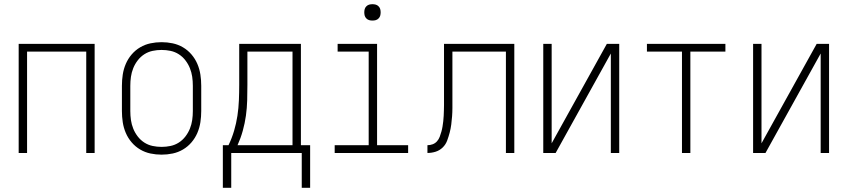

<svg xmlns="http://www.w3.org/2000/svg" viewBox="-20 -729 4040 915"><path d="M69 0V-520H431V0H391V-483H109V0Z M750 8Q723 8 697 2.5Q671 -3 648 -16.5Q625 -30 607.5 -50.5Q590 -71 579.5 -95.5Q569 -120 565 -146.5Q561 -173 561 -200V-320Q561 -347 565 -373.5Q569 -400 579.5 -424.5Q590 -449 607.5 -469.5Q625 -490 648 -503.5Q671 -517 697 -522.5Q723 -528 750 -528Q777 -528 803 -522.5Q829 -517 852 -503.5Q875 -490 892.5 -469.5Q910 -449 920.5 -424.5Q931 -400 935 -373.5Q939 -347 939 -320V-200Q939 -173 935 -146.5Q931 -120 920.5 -95.5Q910 -71 892.5 -50.5Q875 -30 852 -16.5Q829 -3 803 2.5Q777 8 750 8ZM750 -29Q772 -29 793 -33.5Q814 -38 832 -49.5Q850 -61 863.5 -78.5Q877 -96 885 -116Q893 -136 896 -157Q899 -178 899 -200V-320Q899 -342 896 -363Q893 -384 885 -404Q877 -424 863.5 -441.5Q850 -459 832 -470.5Q814 -482 793 -486.5Q772 -491 750 -491Q728 -491 707 -486.5Q686 -482 668 -470.5Q650 -459 636.5 -441.5Q623 -424 615 -404Q607 -384 604 -363Q601 -342 601 -320V-200Q601 -178 604 -157Q607 -136 615 -116Q623 -96 636.5 -78.5Q650 -61 668 -49.5Q686 -38 707 -33.5Q728 -29 750 -29Z M1042 166V-37H1069Q1085 -70 1095.5 -105.5Q1106 -141 1111.5 -177.5Q1117 -214 1118.5 -251Q1120 -288 1120 -325V-520H1414V-37H1458V166H1418V0H1082V166ZM1374 -37V-483H1159V-325Q1159 -288 1158 -251Q1157 -214 1152 -178Q1147 -142 1137 -106Q1127 -70 1112 -37Z M1575 0V-37H1737V-483H1589V-520H1777V-37H1925V0ZM1755 -631Q1747 -631 1739.5 -633Q1732 -635 1726 -641Q1720 -647 1718 -654.5Q1716 -662 1716 -670Q1716 -678 1718 -685.5Q1720 -693 1726 -699Q1732 -705 1739.5 -707Q1747 -709 1755 -709Q1763 -709 1770.5 -707Q1778 -705 1784 -699Q1790 -693 1792 -685.5Q1794 -678 1794 -670Q1794 -662 1792 -654.5Q1790 -647 1784 -641Q1778 -635 1770.5 -633Q1763 -631 1755 -631Z M2017 0V-37Q2030 -37 2042 -41.5Q2054 -46 2062.5 -55.5Q2071 -65 2075.5 -77Q2080 -89 2083.5 -101.5Q2087 -114 2089 -126.5Q2091 -139 2092.5 -152Q2094 -165 2094.5 -177.5Q2095 -190 2095.5 -203Q2096 -216 2096 -228.5Q2096 -241 2096 -254V-520H2431V0H2391V-483H2136V-254Q2136 -234 2136 -214.5Q2136 -195 2134.5 -175Q2133 -155 2130.5 -135.5Q2128 -116 2123 -97Q2118 -78 2111 -59Q2104 -40 2089.5 -26Q2075 -12 2056 -6Q2037 0 2017 0Z M2569 0V-520H2609V-46L2872 -520H2931V0H2891V-474L2628 0Z M3230 0V-483H3063V-520H3437V-483H3270V0Z M3569 0V-520H3609V-46L3872 -520H3931V0H3891V-474L3628 0Z"/></svg>

Font: Iosevka Extralight
Style: Regular
Weight: 200
Monospace: yes
Designer: Belleve Invis
Foundry: Belleve Invis
Version: Version 32.0.1; ttfautohint (v1.8.4)